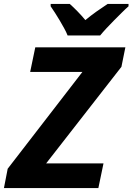

<svg xmlns="http://www.w3.org/2000/svg" viewBox="-50 -954 672 974"><path d="M-30 0 -11 -98 368 -589H103L129 -714H586L566 -615L184 -125H475L449 0ZM207 -934H304Q321 -919 343.5 -896Q366 -873 383 -852Q412 -876 439.5 -895.5Q467 -915 496 -934H602V-922Q587 -909 568 -890Q549 -871 528.5 -850.5Q508 -830 489.5 -810Q471 -790 458 -774H293Q286 -792 275 -811.5Q264 -831 252.5 -851Q241 -871 229 -889Q217 -907 207 -922Z"/></svg>

Font: BC Sans
Style: Bold Italic
Weight: 700
Italic angle: -12°
Designer: Monotype Design Team
Province of B.C.
Foundry: Monotype Imaging Inc.
Version: Version 2.000;GOOG;noto-source:20170915:90ef993387c0